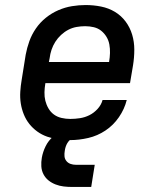

<svg xmlns="http://www.w3.org/2000/svg" viewBox="-20 -548 640 762"><path d="M259 8Q235 8 212 5Q189 2 167.5 -5.5Q146 -13 128 -26Q110 -39 96.5 -56Q83 -73 74.5 -94Q66 -115 62.5 -137.5Q59 -160 60.5 -184Q62 -208 66 -231L82 -331Q87 -358 96.5 -384.5Q106 -411 122.5 -435Q139 -459 162 -477.5Q185 -496 211.5 -507.5Q238 -519 265.5 -523.5Q293 -528 320 -528Q351 -528 381 -522Q411 -516 436 -501Q461 -486 478.5 -462.5Q496 -439 504.5 -410.5Q513 -382 513 -351Q513 -320 508 -289L496 -218H160V-217Q157 -200 156.5 -182Q156 -164 160 -148Q164 -132 172.5 -117.5Q181 -103 194 -93.5Q207 -84 224 -80Q241 -76 259 -76Q278 -76 297.5 -79Q317 -82 335 -91Q353 -100 367.5 -116Q382 -132 387 -151H483Q474 -115 452 -83Q430 -51 398.5 -30Q367 -9 330.5 -0.5Q294 8 259 8ZM413 -302V-303Q416 -320 416.5 -337.5Q417 -355 414 -371.5Q411 -388 402.5 -402Q394 -416 381.5 -426Q369 -436 352.5 -440Q336 -444 318 -444Q301 -444 284 -441Q267 -438 251.5 -430Q236 -422 222.5 -409.5Q209 -397 199.5 -382Q190 -367 184.5 -350.5Q179 -334 177 -317L174 -302ZM267 194Q249 194 232.5 192Q216 190 200.5 184Q185 178 172.5 168Q160 158 152.5 143.5Q145 129 144 112Q143 95 146 78Q150 55 161 32.5Q172 10 191 -6Q210 -22 233.5 -28.5Q257 -35 280 -35L274 0Q266 0 259 6Q252 12 247.5 19.5Q243 27 240.5 35Q238 43 237 51Q235 62 236 72.5Q237 83 243.5 91Q250 99 260 102.5Q270 106 281 106H356L342 194Z"/></svg>

Font: Iosevka Etoile Medium Oblique
Style: Regular
Weight: 500
Italic angle: -9°
Designer: Belleve Invis
Foundry: Belleve Invis
Version: Version 15.5.2; ttfautohint (v1.8.4)